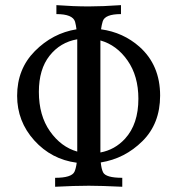

<svg xmlns="http://www.w3.org/2000/svg" viewBox="-20 -713 682 733"><path d="M274.9 -134.3V-563Q210 -551.8 169.2 -500.2Q128.4 -448.7 128.4 -362.3Q128.4 -272 170.7 -211.9Q212.9 -151.9 274.9 -134.3ZM363.3 -130.9Q418.5 -141.1 457.5 -183.6Q508.3 -239.3 508.3 -335.9Q508.3 -422.9 467 -481.9Q425.8 -541 363.3 -558.6ZM446.8 0Q366.2 -3.9 319.3 -3.9Q264.6 -3.9 190.4 0V-34.2Q252.9 -34.2 264.2 -57.1Q270 -69.8 272.9 -91.8Q176.3 -104.5 110.8 -177Q45.4 -249.5 45.4 -347.2Q45.4 -449.7 113.3 -518.1Q181.2 -586.4 272 -601.1Q270 -617.2 266.6 -629.9Q257.8 -659.2 195.3 -659.2V-693.4Q259.8 -688.5 319.3 -688.5Q371.6 -688.5 441.9 -693.4V-659.2Q380.4 -659.2 372.1 -631.3Q368.2 -618.7 365.7 -601.1Q450.2 -589.4 512.2 -534.7Q591.3 -464.4 591.3 -348.1Q591.3 -241.2 523.9 -174.3Q456.5 -107.4 364.7 -92.8Q367.2 -67.9 373.5 -55.2Q383.8 -34.2 446.8 -34.2Z"/></svg>

Font: Kelvinch
Style: Regular
Weight: 400
Designer: Paul James MIller
Foundry: High-Logic / Made with FontCreator
Version: Version 3.30 September 23, 2016